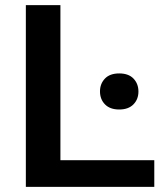

<svg xmlns="http://www.w3.org/2000/svg" viewBox="-20 -731 634 751"><path d="M81.1 0H583.5V-104.5H216.3V-710.9H81.1ZM371.1 -373.5Q371.1 -342.8 390.6 -322.8Q410.2 -302.7 446.3 -302.7Q482.4 -302.7 502 -322.8Q521.5 -342.8 521.5 -373Q521.5 -403.3 502.2 -423.6Q482.9 -443.8 446.3 -443.8Q409.7 -443.8 390.4 -423.6Q371.1 -403.3 371.1 -373.5Z"/></svg>

Font: Roboto Flex
Style: wght 600 wdth 140 opsz 13.0 GRAD 0.00 slnt 0.00 XTRA 468 XOPQ 96 YOPQ 79 YTLC 514 YTUC 712 YTAS 750 YTDE -203.00 YTFI 738
Weight: 600
Width: 8
Designer: Berlow after Robertson
Foundry: Google
Version: Version 3.100